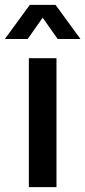

<svg xmlns="http://www.w3.org/2000/svg" viewBox="-34 -772 352 792"><path d="M85 0V-532H199V0ZM204 -611 142 -699 80 -611H-14L89 -752H195L298 -611Z"/></svg>

Font: Sapa
Style: Regular
Weight: 400
Version: Version 1.20 June 8, 2016